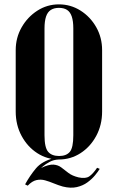

<svg xmlns="http://www.w3.org/2000/svg" viewBox="-20 -725 540 880"><path d="M229 -1Q172 14 144.5 47Q117 80 95 120L107 126Q127 105 147 100.5Q167 96 186.5 101.5Q206 107 226.5 115.5Q247 124 268 130Q304 139 332 132.5Q360 126 380.5 111Q401 96 415.5 78.5Q430 61 437 49L425 44Q406 72 389 83.5Q372 95 340 88Q311 81 293.5 67.5Q276 54 261 42.5Q246 31 225 29.5Q204 28 168 45Q167 46 178 36.5Q189 27 207.5 17Q226 7 249 6ZM52 -214Q52 -152 79 -102Q106 -52 151 -23Q196 6 250 6Q304 6 349 -23Q394 -52 421 -102Q448 -152 448 -214V-495Q448 -553 421 -600.5Q394 -648 349 -676.5Q304 -705 250 -705Q196 -705 151 -676Q106 -647 79 -599.5Q52 -552 52 -495ZM184 -595Q184 -628 191 -649Q198 -670 213 -679.5Q228 -689 250 -689Q273 -689 287.5 -679.5Q302 -670 309 -649Q316 -628 316 -595V-105Q316 -48 300 -29Q284 -10 251 -10Q217 -10 200.5 -29.5Q184 -49 184 -105Z"/></svg>

Font: Emberly Black
Style: Regular
Weight: 900
Designer: Rajesh Rajput
Foundry: Rajesh Rajput
Version: Version 1.000